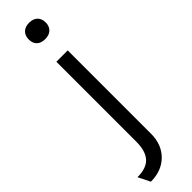

<svg xmlns="http://www.w3.org/2000/svg" viewBox="-352 -729 909 909"><g transform="rotate(-45 103.0 -274.0)"><path d="M124 -635Q96 -635 81.5 -649.5Q67 -664 67 -689Q67 -714 82 -729Q97 -744 124 -744Q151 -744 166 -729.5Q181 -715 181 -689Q181 -665 166 -650Q151 -635 124 -635ZM0 196 -30 136Q31 136 58 105.5Q85 75 85 14V-522H161V36Q161 108 116.5 152Q72 196 0 196Z"/></g></svg>

Font: Lexend Light
Style: Regular
Weight: 300
Designer: Bonnie Shaver-Troup, Thomas Jockin
Foundry: Lexend
Version: Version 1.007; ttfautohint (v1.8.3)